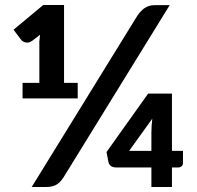

<svg xmlns="http://www.w3.org/2000/svg" viewBox="-20 -746 787 766"><path d="M233.5 -38.5Q219 -16 202.8 -8Q186.5 0 165 0H106.5L526.5 -681Q540 -702 557 -713.8Q574 -725.5 598 -725.5H657ZM290 -415.5V-353.5H70V-415.5H137V-581.5L140 -607.5L107.5 -582.5Q100.5 -577.5 94 -576.5Q87.5 -575.5 81.8 -576.8Q76 -578 71.5 -581Q67 -584 64.5 -587L34 -627.5L152.5 -726H235.5V-415.5ZM584 -144V-214.5Q584 -227 584.8 -241.8Q585.5 -256.5 587.5 -272.5L495 -144ZM710 -144V-95.5Q710 -88.5 705 -83.2Q700 -78 691.5 -78H666V0H584V-78H443Q430 -78 422.5 -83.8Q415 -89.5 413 -98L405 -139.5L571 -372.5H666V-144Z"/></svg>

Font: Lato 2
Style: Regular
Weight: 800
Designer: Lukasz Dziedzic with Adam Twardoch and Botio Nikoltchev
Foundry: tyPoland Lukasz Dziedzic
Version: Version 2.015; 2015-08-06; http://www.latofonts.com/